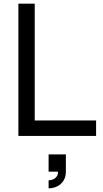

<svg xmlns="http://www.w3.org/2000/svg" viewBox="-20 -740 558 1045"><path d="M169 -84.5H503V0H80V-720H169ZM244.5 241.5Q253.5 241.5 265.5 237.5Q277.5 233.5 286.8 223Q296 212.5 295.5 194.5H244.5V100.5H338.5V194.5Q338.5 222.5 325.8 243Q313 263.5 291.5 274.2Q270 285 244.5 285Z"/></svg>

Font: CCSD_manrope Medium
Style: Regular
Weight: 500
Designer: Mikhail Sharanda
Foundry: Mikhail Sharanda
Version: Version 4.503